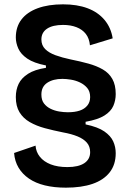

<svg xmlns="http://www.w3.org/2000/svg" viewBox="-20 -695 596 886"><path d="M284 171Q230 171 187 160.5Q144 150 113.5 129Q83 108 65.5 78.5Q48 49 45 11L144 -23Q146 6 164 28.5Q182 51 214 63.5Q246 76 291 76Q342 76 369 58Q396 40 396 7Q396 -19 381 -36.5Q366 -54 338 -65.5Q310 -77 271 -84Q226 -93 187 -103.5Q148 -114 117.5 -131.5Q87 -149 70 -177Q53 -205 53 -247Q53 -281 66 -308Q79 -335 109.5 -354.5Q140 -374 192 -382V-393Q136 -404 106 -424.5Q76 -445 64.5 -471Q53 -497 53 -522Q53 -571 79 -605Q105 -639 154 -657Q203 -675 271 -675Q336 -675 384 -657Q432 -639 462 -603.5Q492 -568 500 -518L395 -486Q392 -518 376 -538.5Q360 -559 333 -569.5Q306 -580 271 -580Q223 -580 197 -562.5Q171 -545 171 -513Q171 -486 188.5 -468.5Q206 -451 236.5 -440Q267 -429 305 -421Q350 -412 388 -401.5Q426 -391 454.5 -374.5Q483 -358 498.5 -330.5Q514 -303 514 -261Q514 -232 503 -206.5Q492 -181 462 -162Q432 -143 375 -133V-121Q432 -109 461.5 -88.5Q491 -68 502.5 -42.5Q514 -17 514 12Q514 65 486 100.5Q458 136 407 153.5Q356 171 284 171ZM293 -177Q325 -177 347.5 -184.5Q370 -192 383 -208Q396 -224 396 -247Q396 -273 382.5 -289Q369 -305 349 -314.5Q329 -324 307 -327.5Q285 -331 268 -331Q225 -331 198 -313Q171 -295 171 -259Q171 -233 183 -217.5Q195 -202 213.5 -193Q232 -184 253 -180.5Q274 -177 293 -177Z"/></svg>

Font: Bricolage Grotesque SemiBold
Style: Regular
Weight: 600
Designer: Mathieu Triay
Foundry: Atelier Triay
Version: Version 1.000;gftools[0.9.30]